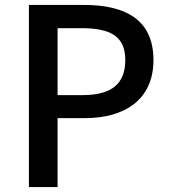

<svg xmlns="http://www.w3.org/2000/svg" viewBox="-20 -757 687 777"><path d="M97 0H213V-279H324C484 -279 601 -353 601 -514C601 -680 484 -737 320 -737H97ZM213 -372V-643H309C426 -643 487 -611 487 -514C487 -417 431 -372 313 -372Z"/></svg>

Font: Noto Sans HK Medium
Style: Regular
Weight: 500
Designer: Ryoko NISHIZUKA 西塚涼子 (kana, bopomofo & ideographs); Paul D. Hunt (Latin, Greek & Cyrillic); Sandoll Communications 산돌커뮤니
Foundry: Adobe
Version: Version 2.002;hotconv 1.0.116;makeotfexe 2.5.65601